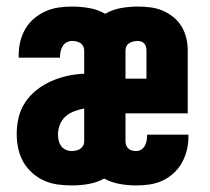

<svg xmlns="http://www.w3.org/2000/svg" viewBox="-20 -558 640 586"><path d="M199 8Q177 8 155.5 5Q134 2 114 -7Q94 -16 77.5 -31Q61 -46 50.5 -65Q40 -84 35.5 -105.5Q31 -127 31 -149Q31 -175 37 -200Q43 -225 57.5 -246.5Q72 -268 92.5 -284Q113 -300 137 -310.5Q161 -321 186 -326.5Q211 -332 237 -333V-404Q237 -411 234 -417Q231 -423 225.5 -426.5Q220 -430 213.5 -431.5Q207 -433 200 -433Q192 -433 184 -429Q176 -425 171.5 -417.5Q167 -410 165 -401.5Q163 -393 163 -385Q163 -384 163 -383.5Q163 -383 163 -382H37Q37 -384 37 -386Q37 -388 37 -390Q37 -411 42 -431.5Q47 -452 57.5 -470Q68 -488 84 -501.5Q100 -515 119 -523.5Q138 -532 158.5 -535Q179 -538 200 -538Q226 -538 252 -533.5Q278 -529 301 -516Q324 -529 349.5 -533.5Q375 -538 401 -538Q420 -538 439.5 -535.5Q459 -533 476.5 -525.5Q494 -518 509 -506Q524 -494 534 -477.5Q544 -461 548.5 -442Q553 -423 553 -404V-212H363V-126Q363 -120 365.5 -114Q368 -108 372.5 -104Q377 -100 383.5 -98.5Q390 -97 396 -97Q404 -97 411 -101.5Q418 -106 422 -113Q426 -120 427.5 -128.5Q429 -137 429 -145Q429 -145 429 -146Q429 -147 429 -147H555Q555 -145 555 -143Q555 -141 555 -139Q555 -119 550 -99Q545 -79 535 -61Q525 -43 509.5 -29Q494 -15 475.5 -6.5Q457 2 436.5 5Q416 8 396 8Q371 8 345.5 3.5Q320 -1 298 -13Q276 -1 250.5 3.5Q225 8 199 8ZM363 -318H427V-404Q427 -410 425.5 -415.5Q424 -421 420.5 -425Q417 -429 411.5 -431Q406 -433 400 -433Q394 -433 387.5 -431.5Q381 -430 375 -426.5Q369 -423 366 -417Q363 -411 363 -404ZM199 -97Q205 -97 212 -98.5Q219 -100 224.5 -103.5Q230 -107 233.5 -113Q237 -119 237 -126V-227Q222 -224 207 -218.5Q192 -213 180.5 -203Q169 -193 163 -178Q157 -163 157 -148Q157 -139 159 -129.5Q161 -120 166.5 -112.5Q172 -105 180.5 -101Q189 -97 199 -97Z"/></svg>

Font: Iosevka Curly XBdEx
Style: Regular
Weight: 800
Width: 7
Monospace: yes
Designer: Belleve Invis
Foundry: Belleve Invis
Version: Version 11.1.0; ttfautohint (v1.8.3)